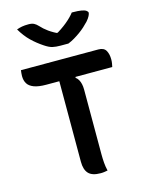

<svg xmlns="http://www.w3.org/2000/svg" viewBox="-138 -1036 876 1128"><g transform="rotate(-15 300.0 -472.0)"><path d="M35 -700H506Q539 -700 551.5 -678.5Q564 -657 564 -624Q564 -611 562 -599.5Q560 -588 558 -579H157Q110 -579 82.5 -589.5Q55 -600 43.5 -619Q32 -638 32 -665Q32 -675 33 -683Q34 -691 35 -700ZM374 1Q363 3 353.5 4.5Q344 6 331 6Q280 6 258 -17.5Q236 -41 236 -89Q236 -154 236 -218Q236 -282 236 -346Q236 -410 236 -474.5Q236 -539 236 -604H344L333 -574Q344 -566 350.5 -554.5Q357 -543 360.5 -528Q364 -513 364 -494Q364 -430 364 -364.5Q364 -299 364 -232.5Q364 -166 364 -99Q364 -74 366 -48.5Q368 -23 374 1ZM345 -779Q336 -779 328.5 -779Q321 -779 312.5 -779Q304 -779 297 -779Q270 -779 249.5 -783.5Q229 -788 201 -807Q183 -819 166 -832.5Q149 -846 133 -861.5Q117 -877 102.5 -896Q88 -915 75 -937Q91 -943 107.5 -946Q124 -949 147 -949Q168 -949 180.5 -942.5Q193 -936 204 -924Q224 -902 249 -884Q274 -866 321 -843L264 -857Q281 -857 298 -857Q315 -857 332 -857L276 -842Q328 -872 360.5 -899Q393 -926 411 -950H417Q450 -950 469.5 -946.5Q489 -943 498 -936.5Q507 -930 507 -923Q507 -917 501 -904.5Q495 -892 481 -876Q468 -862 452.5 -848Q437 -834 419.5 -821.5Q402 -809 383.5 -798Q365 -787 345 -779Z"/></g></svg>

Font: Recursive Monospace Casual SemiBold
Style: Regular
Weight: 600
Version: Version 1.047